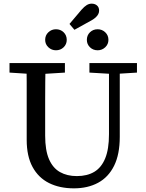

<svg xmlns="http://www.w3.org/2000/svg" viewBox="-20 -1015 798 1050"><path d="M384 15Q306 15 248 -14Q190 -43 158 -102Q126 -161 126 -250V-360Q126 -412 126 -463.5Q126 -515 126 -567Q126 -619 125 -670H229Q228 -619 227.5 -567.5Q227 -516 227 -464.5Q227 -413 227 -360V-273Q227 -193 248 -144.5Q269 -96 308 -74Q347 -52 400 -52Q457 -52 496 -75.5Q535 -99 555.5 -149.5Q576 -200 576 -281V-670H635V-267Q635 -171 604 -108.5Q573 -46 516.5 -15.5Q460 15 384 15ZM32 -618V-670H335V-618L206 -610H157ZM469 -618V-670H729V-618L616 -611H588ZM286 -740Q262 -740 244.5 -756.5Q227 -773 227 -797Q227 -822 244.5 -838.5Q262 -855 286 -855Q311 -855 328 -838.5Q345 -822 345 -797Q345 -773 328 -756.5Q311 -740 286 -740ZM387 -852 360 -884 426 -962Q441 -979 454 -987Q467 -995 481 -995Q499 -995 510.5 -985Q522 -975 522 -957Q522 -947 517.5 -938Q513 -929 504 -920.5Q495 -912 481 -904ZM514 -740Q489 -740 472 -756.5Q455 -773 455 -797Q455 -822 472 -838.5Q489 -855 514 -855Q538 -855 555.5 -838.5Q573 -822 573 -797Q573 -773 555.5 -756.5Q538 -740 514 -740Z"/></svg>

Font: Source Serif 4
Style: Regular
Weight: 400
Designer: Frank Grießhammer
Foundry: Adobe Systems Incorporated
Version: Version 4.004;hotconv 1.0.116;makeotfexe 2.5.65601